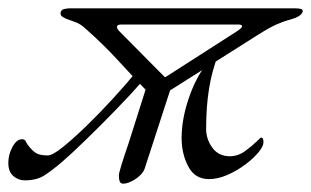

<svg xmlns="http://www.w3.org/2000/svg" viewBox="-45 -420 748 462"><path d="M318 -191Q278 -232 241 -272.5Q204 -313 162 -350Q149 -362 138.5 -366Q128 -370 114 -375Q107 -378 103.5 -381Q100 -384 101 -391Q103 -397 110.5 -398.5Q118 -400 123 -400H665Q673 -400 679 -398.5Q685 -397 683 -391Q679 -380 654 -373Q638 -369 621 -361.5Q604 -354 577 -337L354 -196ZM15 14Q-1 14 -13 3.5Q-25 -7 -25 -28Q-25 -48 -15 -66.5Q-5 -85 8 -85Q15 -85 17.5 -79Q20 -73 27 -65Q38 -52 47.5 -49Q57 -46 70 -46Q81 -46 105.5 -65.5Q130 -85 162.5 -116.5Q195 -148 227.5 -183.5Q260 -219 286 -251L298 -225Q269 -192 232 -154Q195 -116 161 -83Q127 -50 105 -31Q83 -12 63.5 1Q44 14 15 14ZM252 22Q245 22 243 16.5Q241 11 241 2Q241 -3 247.5 -24Q254 -45 264 -74L309 -216L369 -217L303 -14Q300 -6 293 1Q286 8 278.5 12.5Q271 17 264 19.5Q257 22 252 22ZM458 11Q424 11 408 -19.5Q392 -50 392 -88Q392 -132 408.5 -181.5Q425 -231 451 -265L480 -288Q465 -250 458 -206.5Q451 -163 451 -110Q451 -85 466 -64.5Q481 -44 508 -44Q528 -44 545.5 -57Q563 -70 573 -80Q582 -89 583 -89Q589 -89 589 -78Q589 -68 577 -53.5Q565 -39 545 -24Q525 -9 502 1Q479 11 458 11ZM351 -235Q351 -234 354 -235L524 -344Q538 -353 537.5 -357Q537 -361 529 -361H247Q237 -361 236.5 -356Q236 -351 242 -345Z"/></svg>

Font: EB Garamond
Style: Italic
Weight: 400
Italic angle: -17.2°
Designer: Georg Duffner and Octavio Pardo
Foundry: Georg Duffner
Version: Version 1.001